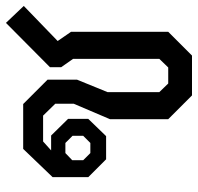

<svg xmlns="http://www.w3.org/2000/svg" viewBox="-30 -636 666 646"><g transform="rotate(-90 303.0 -313.0)"><path d="M225 -80V-276L277 -398V-460L237 -501H150L120 -474H170L226 -417V-349L168 -289H90L30 -349V-469L125 -568H276L358 -486V-387L316 -284V-110L345 -80H399L428 -110V-400L400 -440V-478L549 -626L606 -566L488 -452L519 -407V-80L439 0H305ZM145 -342 169 -366V-402L145 -426H111L87 -403V-366L111 -342Z"/></g></svg>

Font: Chakra Petch Medium
Style: Regular
Weight: 500
Designer: Katatrad Aksorn Co.,Ltd.
Foundry: Cadson Demak Co.,Ltd.
Version: Version 1.000; ttfautohint (v1.6)